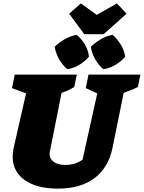

<svg xmlns="http://www.w3.org/2000/svg" viewBox="-20 -1101 850 1135"><path d="M322 14Q197 14 126 -36.5Q55 -87 55 -174Q55 -185 56.5 -196Q58 -207 59 -219L134 -549L51 -580L67 -660H434L419 -587Q401 -576 384.5 -568Q368 -560 344 -552L275 -206Q274 -202 273.5 -199Q273 -196 273 -192Q273 -162 298 -144Q323 -126 364 -126Q426 -126 468 -157L555 -549L487 -580L503 -660H810L795 -587Q776 -577 755 -568.5Q734 -560 711 -552L646 -231Q622 -111 539.5 -48.5Q457 14 322 14ZM478 -899 389 -1020 458 -1081 552 -1013 671 -1081 728 -1020 593 -899ZM378 -692Q350 -715 330 -750Q310 -785 303 -824Q329 -850 363 -869.5Q397 -889 434 -895Q463 -870 482.5 -836.5Q502 -803 506 -766Q484 -739 449 -718Q414 -697 378 -692ZM591 -692Q563 -715 543 -750Q523 -785 517 -824Q543 -850 576.5 -869.5Q610 -889 646 -895Q674 -870 694.5 -836.5Q715 -803 720 -766Q698 -739 663 -718Q628 -697 591 -692Z"/></svg>

Font: Piazzolla SC Black
Style: Italic
Weight: 900
Italic angle: -11.3°
Designer: Juan Pablo del Peral
Foundry: Huerta Tipografica
Version: Version 1.330